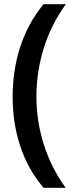

<svg xmlns="http://www.w3.org/2000/svg" viewBox="-20 -734 363 912"><path d="M40 -274C40 -113 86 41 187 158H292C201 34 153 -120 153 -275C153 -433 201 -589 293 -714H187C86 -593 40 -437 40 -274Z"/></svg>

Font: Noto Sans New Tai Lue Semibold
Style: Regular
Weight: 600
Designer: Monotype Design Team
Foundry: Monotype Imaging Inc.
Version: Version 2.004